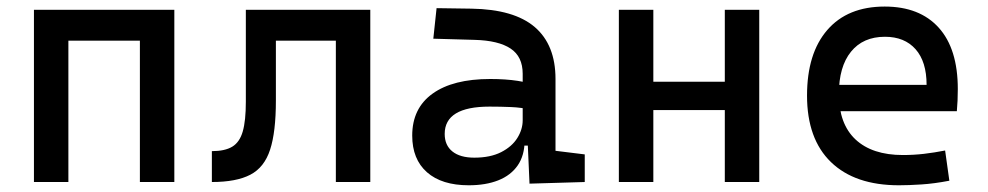

<svg xmlns="http://www.w3.org/2000/svg" viewBox="-20 -547 2970 577"><path d="M400.4 0V-517.6H503.9V0ZM82 0V-517.6H185.5V0ZM112.3 -424.8V-517.6H488.8V-424.8Z M616.7 0V-92.8Q655.8 -92.8 678 -106.2Q700.2 -119.6 709.5 -151.9Q718.8 -184.1 718.8 -241.2V-517.6H809.1V-244.6Q809.1 -150.4 791.7 -97.2Q774.4 -43.9 732.4 -22Q690.4 0 616.7 0ZM989.3 0V-517.6H1092.8V0ZM744.1 -424.8V-517.6H1074.7V-424.8Z M1571.3 4.9 1564.5 -148.4 1550.8 -191.4V-325.2Q1550.8 -377 1514.4 -401.1Q1478 -425.3 1406.2 -427.2L1282.2 -430.7L1292 -522.5L1396.5 -521Q1524.9 -519 1587.2 -465.6Q1649.4 -412.1 1649.4 -309.6V-93.8L1737.3 -83V0ZM1388.7 9.8Q1307.6 9.8 1263.2 -29.3Q1218.8 -68.4 1218.8 -139.6Q1218.8 -221.7 1280 -265.6Q1341.3 -309.6 1453.1 -309.6Q1499.5 -309.6 1535.9 -304Q1572.3 -298.3 1600.6 -287.1L1579.1 -216.8Q1546.4 -224.1 1515.1 -225.3Q1483.9 -226.6 1451.2 -226.6Q1316.4 -226.6 1316.4 -144.5Q1316.4 -110.4 1339.6 -91.8Q1362.8 -73.2 1405.3 -73.2Q1453.6 -73.2 1486.1 -89.8Q1518.6 -106.4 1534.7 -132.3Q1550.8 -158.2 1550.8 -185.5V-242.2L1581.1 -109.4H1540L1556.6 -125Q1556.6 -80.1 1535.9 -50Q1515.1 -20 1477.5 -5.1Q1439.9 9.8 1388.7 9.8Z M2158.2 0V-517.6H2261.7V0ZM1839.8 0V-517.6H1943.4V0ZM1870.1 -216.3V-301.3H2246.6V-216.3Z M2681.6 9.8Q2549.3 9.8 2477.3 -59.8Q2405.3 -129.4 2405.3 -259.8Q2405.3 -386.7 2466.3 -457Q2527.3 -527.3 2638.7 -527.3Q2743.7 -527.3 2801 -463.9Q2858.4 -400.4 2858.4 -279.3Q2858.4 -243.7 2855.5 -212.9H2492.2V-292H2764.6Q2764.6 -361.8 2731.4 -399.2Q2698.2 -436.5 2639.6 -436.5Q2573.7 -436.5 2537.4 -391.6Q2501 -346.7 2501 -264.6Q2501 -174.8 2551 -127.9Q2601.1 -81.1 2693.4 -81.1Q2725.6 -81.1 2756.8 -84.7Q2788.1 -88.4 2820.3 -94.7L2833 -3.9Q2787.1 4.9 2749 7.3Q2710.9 9.8 2681.6 9.8Z"/></svg>

Font: Cascadia Mono
Style: Regular
Weight: 400
Monospace: yes
Designer: Aaron Bell
Foundry: Saja Typeworks
Version: Version 2404.023